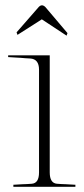

<svg xmlns="http://www.w3.org/2000/svg" viewBox="-20 -718 321 735"><path d="M170.4 -506.3V-58.1Q170.4 -17.1 197.8 -14.6Q206.5 -13.7 215.3 -13.4Q224.1 -13.2 233.4 -12.7Q240.7 -12.2 250.7 -11.7Q260.7 -11.2 268.6 -10.7V-2.9H31.2V-10.7Q39.1 -11.2 48.8 -11.7Q58.6 -12.2 65.9 -12.7Q75.2 -13.2 84 -13.4Q92.8 -13.7 101.6 -14.6Q129.4 -16.6 129.4 -58.1V-451.2Q129.4 -492.2 95.2 -494.1Q86.4 -494.6 77.4 -495.1Q68.4 -495.6 59.6 -496.6Q48.8 -497.6 35.4 -498Q22 -498.5 11.2 -499.5V-506.3ZM153.8 -690.9 238.3 -591.3 234.9 -581.5 140.1 -644 46.9 -584.5 43.5 -594.2 128.4 -691.4Q140.6 -704.1 153.8 -690.9Z"/></svg>

Font: Tartlers End
Style: Regular
Weight: 200
Designer: Peter Wiegel
Foundry: Peter Wiegel
Version: Version 1.000 2013 initial release